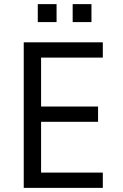

<svg xmlns="http://www.w3.org/2000/svg" viewBox="-20 -910 594 930"><path d="M95 0V-705H478V-631H179V-394H455V-320H179V-74H478V0ZM332 -803V-890H423V-803ZM163 -803V-890H254V-803Z"/></svg>

Font: Nunito Sans 7pt Condensed
Style: Regular
Weight: 400
Width: 3
Designer: Vernon Adams
Foundry: Vernon Adams
Version: Version 3.101;gftools[0.9.27]